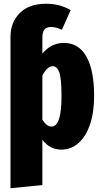

<svg xmlns="http://www.w3.org/2000/svg" viewBox="-20 -780 542 1024"><path d="M482 -268Q482 -181 460 -116.5Q438 -52 398.5 -17Q359 18 307 18Q247 18 206 -34V207L36 224V-584Q36 -660 85 -710Q134 -760 226 -760Q299 -760 357 -726L310 -621Q280 -636 252 -636Q228 -636 217 -622.5Q206 -609 206 -579V-494Q252 -551 321 -551Q400 -551 441 -478Q482 -405 482 -268ZM308 -266Q308 -362 296 -394.5Q284 -427 261 -427Q232 -427 206 -377V-141Q218 -123 229.5 -114Q241 -105 255 -105Q308 -105 308 -266Z"/></svg>

Font: Fira Sans Extra Condensed ExtraBold
Style: Regular
Weight: 800
Width: 1
Designer: Carrois Corporate & Edenspiekermann AG
Foundry: Carrois Corporate GbR & Edenspiekermann AG
Version: Version 4.203